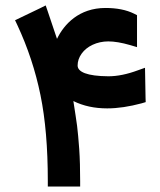

<svg xmlns="http://www.w3.org/2000/svg" viewBox="-20 -684 588 704"><path d="M155.3 -19.5V0H174.8H254.4H273.9V-19.5C273.9 -63 272.9 -102.5 270.5 -137.7C268.1 -172.9 265.1 -201.2 262.7 -222.2C259.8 -243.2 255.4 -273.4 249 -313.5C285.6 -295.4 326.7 -286.6 373 -286.6C412.1 -286.6 454.1 -293 499.5 -305.2L514.2 -309.6L513.7 -324.7L512.2 -408.2L511.7 -435.5L485.8 -426.3C446.3 -411.6 410.2 -404.3 377.4 -404.3C298.8 -404.8 264.6 -420.4 264.6 -443.8C264.6 -459 269.5 -473.6 279.3 -487.3C298.3 -514.2 335.4 -532.2 377 -532.2C398.9 -532.2 425.8 -527.8 457.5 -518.6L482.4 -511.2V-537.1V-616.2V-628.4L471.7 -633.8C443.4 -647.9 408.2 -654.8 366.7 -654.8C270 -654.8 214.8 -595.2 189 -541.5L154.8 -643.1L147.5 -664.1L127.9 -654.3L52.7 -618.2L35.2 -609.9L43.5 -592.3C82 -509.8 110.4 -423.8 128.4 -335.4C146.5 -247.1 155.3 -142.1 155.3 -21Z"/></svg>

Font: Samim
Style: Bold
Weight: 700
Foundry: DejaVu fonts team - Redesigned by Saber Rastikerdar
Version: Version 4.0.5